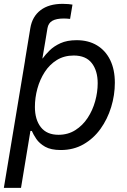

<svg xmlns="http://www.w3.org/2000/svg" viewBox="-24 -753 649 978"><path d="M103.5 -446.3 119.1 -541 130.4 -609.4Q140.1 -668.5 182.4 -700.9Q224.6 -733.4 294.9 -733.4Q311.5 -733.4 324.5 -732.2Q337.4 -731 345.2 -729.5L333 -656.7Q325.2 -657.7 316.4 -658.2Q307.6 -658.7 300.8 -658.7Q262.7 -658.7 242.4 -647Q222.2 -635.3 217.8 -609.4L206.5 -541L190.4 -446.3ZM-4.4 204.1 119.6 -541H203.6L189.5 -455.6H193.4Q206.5 -474.1 228.5 -495.8Q250.5 -517.6 284.2 -533Q317.9 -548.3 366.2 -548.3Q426.3 -548.3 470 -522Q513.7 -495.6 537.4 -447Q561 -398.4 561 -331.5Q561 -268.6 542.2 -207.3Q523.4 -146 488 -96.7Q452.6 -47.4 401.6 -18.1Q350.6 11.2 285.6 11.2Q235.4 11.2 205.8 -5.6Q176.3 -22.5 160.9 -45.4Q145.5 -68.4 138.2 -85.9H130.9L83 204.1ZM273.9 -66.4Q322.3 -66.4 359.6 -90.1Q397 -113.8 422.4 -152.3Q447.8 -190.9 460.7 -237.3Q473.6 -283.7 473.6 -329.1Q473.6 -392.6 443.6 -431.4Q413.6 -470.2 351.6 -470.2Q302.7 -470.2 265.6 -447.3Q228.5 -424.3 203.9 -386.2Q179.2 -348.1 166.5 -301.8Q153.8 -255.4 153.8 -208.5Q153.8 -143.6 184.1 -105Q214.4 -66.4 273.9 -66.4Z"/></svg>

Font: Inter 17pt
Style: Italic
Weight: 400
Italic angle: -9.3988°
Version: Version 4.001;git-66647c0bb